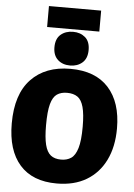

<svg xmlns="http://www.w3.org/2000/svg" viewBox="-69 -1165 859 1231"><g transform="rotate(5 360.0 -549.5)"><path d="M343 15Q187 15 105 -78Q23 -171 23 -344Q23 -532 115 -628.5Q207 -725 368 -725Q529 -725 613.5 -631.5Q698 -538 698 -370Q698 -252 655.5 -165.5Q613 -79 534 -32Q455 15 343 15ZM358 -140Q396 -140 422.5 -158Q449 -176 463.5 -224Q478 -272 478 -362Q478 -443 465.5 -488.5Q453 -534 427 -552Q401 -570 359 -570Q321 -570 295 -552.5Q269 -535 256 -488Q243 -441 243 -351Q243 -272 254.5 -226Q266 -180 291 -160Q316 -140 358 -140ZM363 -746Q314 -746 283.5 -774Q253 -802 253 -854Q253 -909 284.5 -936Q316 -963 364 -963Q411 -963 442 -936.5Q473 -910 473 -855Q473 -801 441.5 -773.5Q410 -746 363 -746ZM531 -1114V-979H195V-1114Z"/></g></svg>

Font: Bitter Black
Style: Regular
Weight: 900
Designer: Sol Matas, and Bitter project Authors
Foundry: Sol Matas
Version: Version 2.001